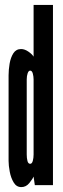

<svg xmlns="http://www.w3.org/2000/svg" viewBox="-20 -755 256 783"><path d="M67 8Q47 8 35.8 -10.8Q24.5 -29.5 19.8 -54.5Q15 -79.5 15 -99V-448Q15 -470.5 19.2 -495.5Q23.5 -520.5 34.5 -537.8Q45.5 -555 66 -555Q80.5 -555 95.8 -544.5Q111 -534 117 -524V-735H196V0H122L117 -35Q113.5 -26 100 -9Q86.5 8 67 8ZM103 -87Q110.5 -87 113.8 -99Q117 -111 117 -125V-431Q117 -443 113.8 -455Q110.5 -467 103 -467Q96.5 -467 92.8 -456.2Q89 -445.5 89 -431V-125Q89 -110 92 -98.5Q95 -87 103 -87Z"/></svg>

Font: League Gothic Condensed
Style: Regular
Weight: 400
Width: 3
Designer: The League of Moveable Type
Version: Version 2.001